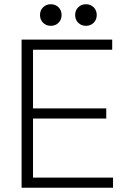

<svg xmlns="http://www.w3.org/2000/svg" viewBox="-20 -887 602 907"><path d="M510 -700V-652H136V-375H482V-327H136V-48H514V0H82V-700ZM169 -816Q169 -838 183.5 -852.5Q198 -867 220 -867Q242 -867 256.5 -852.5Q271 -838 271 -816Q271 -794 256.5 -779.5Q242 -765 220 -765Q198 -765 183.5 -779.5Q169 -794 169 -816ZM335 -816Q335 -838 349.5 -852.5Q364 -867 386 -867Q408 -867 422.5 -852.5Q437 -838 437 -816Q437 -794 422.5 -779.5Q408 -765 386 -765Q364 -765 349.5 -779.5Q335 -794 335 -816Z"/></svg>

Font: Space Grotesk Variable
Style: Regular
Weight: 400
Designer: Florian Karsten (Space Grotesk), Colophon Foundry (Space Mono)
Foundry: Florian Karsten
Version: Version 1.106